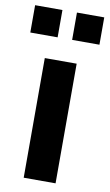

<svg xmlns="http://www.w3.org/2000/svg" viewBox="-100 -807 486 852"><g transform="rotate(10 143.0 -381.5)"><path d="M70.3 0V-539.1H213.9V0ZM-12.7 -639.6V-762.7H110.4V-639.6ZM175.8 -639.6V-762.7H298.8V-639.6Z"/></g></svg>

Font: Min Sans Bold
Style: Regular
Weight: 700
Designer: Jinseong-Kim, NotoSansCJK, Nunito
Foundry: Jinseong-Kim
Version: Version 1.400;Glyphs 3.1.2 (3151)